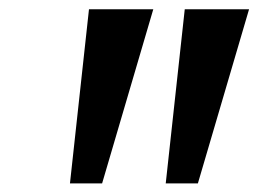

<svg xmlns="http://www.w3.org/2000/svg" viewBox="-20 -856 594 424"><path d="M318.5 -835.5 205.5 -451H134.5L176.5 -835.5ZM530 -835.5 417 -451H346L388 -835.5Z"/></svg>

Font: Merriweather Light 18pt Black
Style: Italic
Weight: 900
Italic angle: -7.8°
Version: Version 2.101